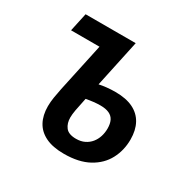

<svg xmlns="http://www.w3.org/2000/svg" viewBox="-129 -667 799 802"><g transform="rotate(30 271.0 -266.0)"><path d="M275.9 9.8Q222.2 9.8 187.5 -7.1Q152.8 -23.9 136 -54.9Q119.1 -85.9 119.1 -129.4Q119.1 -149.4 122.8 -172.4Q126.5 -195.3 131.3 -218.3L181.6 -452.1H44.4L63.5 -540.5H305.2L256.8 -314Q272 -317.4 292.2 -319.6Q312.5 -321.8 334.5 -321.8Q385.7 -321.8 419.7 -305.2Q453.6 -288.6 470.7 -257.1Q487.8 -225.6 487.8 -181.2Q487.8 -128.9 464.8 -85.4Q441.9 -42 394.8 -16.1Q347.7 9.8 275.9 9.8ZM288.6 -69.8Q312 -69.8 329.3 -78.4Q346.7 -86.9 358.4 -101.3Q370.1 -115.7 376 -134.3Q381.8 -152.8 381.8 -172.9Q381.8 -195.8 374.3 -211.2Q366.7 -226.6 350.3 -234.1Q334 -241.7 308.1 -241.7Q292 -241.7 274.9 -239.7Q257.8 -237.8 240.2 -234.4Q231.4 -193.8 227.5 -171.9Q223.6 -149.9 223.6 -135.3Q223.6 -107.4 238 -88.6Q252.4 -69.8 288.6 -69.8Z"/></g></svg>

Font: Open Sans SemiCondensed SemiBold
Style: Italic
Weight: 600
Width: 4
Italic angle: -12°
Designer: Monotype Design Team
Foundry: Monotype Imaging Inc.
Version: Version 3.000